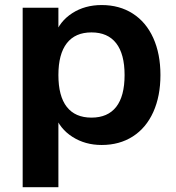

<svg xmlns="http://www.w3.org/2000/svg" viewBox="-20 -570 703 769"><path d="M622.6 -269.5Q622.6 -184.8 593.9 -121.2Q565.2 -57.6 511.8 -23.4Q458.5 10.7 387.2 10.7Q321 10.7 270.1 -21.9Q219.2 -54.4 200 -109.4L213.9 -107.2V179.7H70.8V-539.1H213.9V-429.7H200Q218.8 -484.6 269.3 -517.2Q319.8 -549.8 387.2 -549.8Q458.5 -549.8 511.8 -515.6Q565.2 -481.4 593.9 -417.8Q622.6 -354.2 622.6 -269.5ZM213.9 -269.5Q213.9 -184.8 247.6 -141.8Q281.2 -98.9 346.4 -98.9Q411.6 -98.9 445.3 -141.8Q479 -184.8 479 -269.5Q479 -353.5 445.3 -396.9Q411.6 -440.2 346.4 -440.2Q281.2 -440.2 247.6 -396.9Q213.9 -353.5 213.9 -269.5Z"/></svg>

Font: Min Sans VF VF
Style: Regular
Weight: 400
Designer: Jinseong-Kim, NotoSansCJK, Nunito
Foundry: Jinseong-Kim
Version: Version 1.420;Glyphs 3.1.2 (3151)